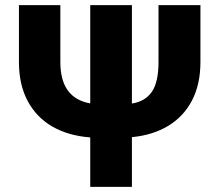

<svg xmlns="http://www.w3.org/2000/svg" viewBox="-20 -727 853 747"><path d="M759.8 -707V-485.4Q759.8 -399.4 727.3 -336.7Q694.8 -273.9 634.8 -237.5Q574.7 -201.2 493.2 -193.4V0H331.1V-192.4Q246.1 -198.7 183.8 -234.6Q121.6 -270.5 87.6 -334.2Q53.7 -397.9 53.7 -485.4V-707H214.8V-485.4Q214.8 -345.2 331.1 -324.7V-707H493.2V-324.2Q545.4 -332.5 571 -370.1Q596.7 -407.7 596.7 -485.4V-707Z"/></svg>

Font: Pretendard Std ExtraBold
Style: Regular
Weight: 800
Designer: Base glyphs from Inter by Rasmus Andersson; Hangeul glyphs from Noto Sans CJK(Source Han Sans) by Jang Soo-young and Kan
Foundry: Kil Hyung-jin
Version: Version 1.309